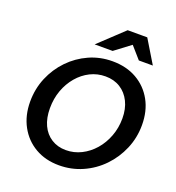

<svg xmlns="http://www.w3.org/2000/svg" viewBox="-166 -1082 1126 1225"><g transform="rotate(20 397.0 -470.0)"><path d="M372 10Q280 10 210 -30.5Q140 -71 100.5 -143.5Q61 -216 61 -310Q61 -397 93 -473Q125 -549 181 -607Q237 -665 310.5 -698Q384 -731 468 -731Q563 -731 633.5 -690.5Q704 -650 743.5 -578.5Q783 -507 783 -412Q783 -326 750.5 -249.5Q718 -173 661.5 -114.5Q605 -56 530.5 -23Q456 10 372 10ZM380 -96Q435 -96 484 -120.5Q533 -145 570.5 -188Q608 -231 629.5 -288Q651 -345 651 -409Q651 -474 627 -522.5Q603 -571 560 -598Q517 -625 459 -625Q404 -625 356 -601Q308 -577 271.5 -534Q235 -491 214.5 -435Q194 -379 194 -313Q194 -247 216.5 -198.5Q239 -150 281.5 -123Q324 -96 380 -96ZM323 -793 490 -950H623L718 -793H623L509 -923H618L445 -793Z"/></g></svg>

Font: Instrument Sans SemiBold
Style: Italic
Weight: 600
Italic angle: -13°
Designer: Rodrigo Fuenzalida
Foundry: fragTYPE
Version: Version 1.000;gftools[0.9.28]